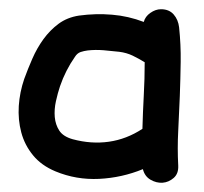

<svg xmlns="http://www.w3.org/2000/svg" viewBox="-20 -684 439 414"><path d="M366.2 -625Q370.1 -587.9 369.6 -550.8Q369.1 -513.7 367.7 -476.6Q366.2 -439.5 364.3 -401.9Q362.3 -364.3 364.3 -327.1Q365.2 -309.6 354.5 -300.3Q343.8 -291 330.6 -290Q317.4 -289.1 304.7 -296.4Q292 -303.7 288.1 -319.3Q243.2 -300.8 193.8 -298.3Q144.5 -295.9 99.6 -314.5Q69.3 -327.1 51.3 -349.1Q33.2 -371.1 25.9 -398.4Q18.6 -425.8 20.5 -455.6Q22.5 -485.4 32.2 -513.7Q40 -535.2 49.8 -557.6Q59.6 -580.1 73.7 -599.6Q87.9 -619.1 106.4 -632.8Q125 -646.5 150.4 -650.4Q186.5 -655.3 221.7 -652.3Q256.8 -649.4 290 -636.7Q293 -648.4 304.2 -656.2Q315.4 -664.1 327.1 -664.1Q344.7 -664.1 354.5 -652.8Q364.3 -641.6 366.2 -625ZM287.1 -406.2Q288.1 -442.4 290 -478Q292 -513.7 292 -549.8Q279.3 -557.6 266.1 -564Q252.9 -570.3 237.3 -572.3Q220.7 -574.2 203.1 -575.7Q185.5 -577.1 168.9 -575.2Q161.1 -574.2 153.8 -571.8Q146.5 -569.3 141.6 -561.5Q121.1 -532.2 109.4 -498Q104.5 -483.4 100.6 -465.8Q96.7 -448.2 98.1 -431.6Q99.6 -415 107.9 -402.3Q116.2 -389.6 136.7 -383.8Q176.8 -373 214.8 -378.4Q252.9 -383.8 287.1 -406.2Z"/></svg>

Font: Schoolbell
Style: Regular
Weight: 400
Designer: Font Diner, Inc
Foundry: Font Diner, Inc
Version: Version 1.001